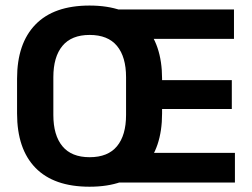

<svg xmlns="http://www.w3.org/2000/svg" viewBox="-20 -674 931 709"><path d="M310.5 15.5Q179 15.5 111 -54.2Q43 -124 43 -255V-383.5Q43 -513.5 111 -583.5Q179 -653.5 310.5 -653.5Q443 -653.5 510.8 -582.8Q578.5 -512 578.5 -383.5V-255Q578.5 -125.5 510.8 -55Q443 15.5 310.5 15.5ZM311 -93.5Q378.5 -93.5 412 -134Q445.5 -174.5 445.5 -249.5V-389Q445.5 -464 412 -504.5Q378.5 -545 311 -545Q244 -545 210.5 -504.5Q177 -464 177 -389V-249.5Q177 -174.5 210.5 -134Q244 -93.5 311 -93.5ZM399 0V-109.5H847.5V0ZM492.5 -271.5V-378H836V-271.5ZM398.5 -530.5V-639H844V-530.5Z"/></svg>

Font: Anek Tamil Medium SemiBold
Style: Regular
Weight: 600
Version: Version 1.003